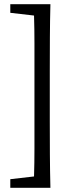

<svg xmlns="http://www.w3.org/2000/svg" viewBox="-20 -735 360 914"><path d="M217 -398V-158Q217 -79 217.5 0.5Q218 80 220 159H29V118L142 105Q144 40 144 -26Q144 -92 144 -158V-398Q144 -463 144 -529.5Q144 -596 142 -661L29 -674V-715H220Q218 -638 217.5 -558Q217 -478 217 -398Z"/></svg>

Font: Source Serif Pro
Style: Regular
Weight: 400
Designer: Frank Grießhammer
Foundry: Adobe Systems Incorporated
Version: Version 3.001;hotconv 1.0.111;makeotfexe 2.5.65597